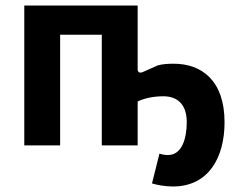

<svg xmlns="http://www.w3.org/2000/svg" viewBox="-20 -527 858 696"><path d="M607 149C734 149 794 47 794 -84C794 -236 710 -296 610 -296C591 -296 569 -295 552 -290L498 -266C487 -261 480 -265 479 -274V-507H68V0H198V-401H349V0H479V-159C499 -169 532 -178 572 -178C622 -178 657 -150 657 -84C657 -24 639 35 589 35C580 35 567 33 558 30L531 138C552 144 578 149 607 149Z"/></svg>

Font: Finlandica SemiBold
Style: Regular
Weight: 600
Designer: Niklas Ekholm, Juho Hiilivirta, Jaakko Suomalainen
Foundry: Helsinki Type Studio
Version: Version 2.000;Glyphs 3.2 (3202)